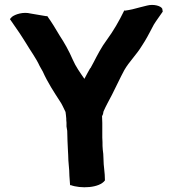

<svg xmlns="http://www.w3.org/2000/svg" viewBox="-20 -772 718 794"><path d="M21 -693 61 -635C70 -622 78 -608 86 -596C106 -562 129 -532 144 -499L157 -476C177 -431 204 -390 228 -353C237 -340 242 -327 251 -309C252 -304 253 -292 254 -282C254 -277 254 -273 255 -265V-249C256 -243 257 -238 258 -231C258 -206 260 -174 261 -149L262 -131C262 -100 267 -75 267 -45C268 -29 269 -17 270 -4L271 -7C313 9 391 6 414 -26C414 -60 408 -85 408 -113V-114L407 -136L405 -153C405 -159 404 -166 404 -168C404 -179 404 -189 403 -203V-264C403 -274 402 -283 402 -292C406 -298 407 -303 408 -311C419 -336 429 -353 443 -380C456 -407 468 -431 481 -457L494 -482C514 -517 544 -545 567 -583L579 -602C593 -625 604 -648 616 -670C627 -688 641 -706 653 -724L651 -736C645 -748 615 -756 588 -749L560 -742C536 -735 518 -731 497 -728L494 -729C472 -684 449 -644 421 -606C400 -578 383 -545 367 -514L354 -490H353C346 -477 337 -462 329 -446C311 -472 293 -497 281 -525C265 -562 247 -594 226 -626C210 -653 194 -680 175 -706L172 -705L107 -716C76 -724 43 -713 29 -702Z"/></svg>

Font: Hussar Pisanka
Style: Bd
Weight: 700
Designer: Robert Jablonski
Foundry: Cannot Into Space Fonts
Version: Version 1.070